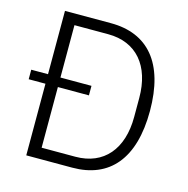

<svg xmlns="http://www.w3.org/2000/svg" viewBox="-103 -797 876 896"><g transform="rotate(15 334.5 -349.0)"><path d="M102 0H324C503 0 606 -117 606 -349C606 -581 503 -698 324 -698H102V-392H21V-346H102ZM162 -53V-346H312V-392H162V-645H325C462 -645 542 -550 542 -395V-303C542 -148 462 -53 325 -53Z"/></g></svg>

Font: IBM Plex Arabic Light
Style: Regular
Weight: 300
Designer: Mike Abbink, Paul van der Laan, Pieter van Rosmalen, Wael Morcos, Khajak Apelian
Foundry: Bold Monday
Version: Version 1.0